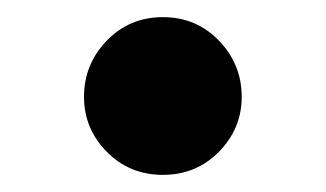

<svg xmlns="http://www.w3.org/2000/svg" viewBox="-20 -480 380 224"><path d="M170 -276Q131 -276 104.5 -303Q78 -330 78 -367Q78 -405 104.5 -432.5Q131 -460 170 -460Q209 -460 235.5 -432.5Q262 -405 262 -367Q262 -330 235.5 -303Q209 -276 170 -276Z"/></svg>

Font: Noto Serif KR ExtraLight Black
Style: Regular
Weight: 900
Version: Version 2.003-H1;hotconv 1.1.1;makeotfexe 2.6.0